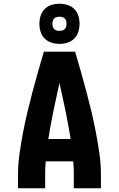

<svg xmlns="http://www.w3.org/2000/svg" viewBox="-20 -1013 640 1033"><path d="M77 0V-74Q77 -130 85 -186Q93 -242 103.5 -297.5Q114 -353 127 -408Q140 -463 154.5 -517.5Q169 -572 184.5 -626.5Q200 -681 216 -735H384Q400 -681 415.5 -626.5Q431 -572 445.5 -517.5Q460 -463 473 -408Q486 -353 496.5 -297.5Q507 -242 515 -186Q523 -130 523 -74V0H377V-74Q377 -91 376.5 -109Q376 -127 374 -145H226Q224 -127 223.5 -109Q223 -91 223 -74V0ZM240 -265H360Q348 -341 332.5 -416.5Q317 -492 300 -567Q283 -492 267.5 -416.5Q252 -341 240 -265ZM300 -777Q278 -777 257 -783.5Q236 -790 220.5 -805.5Q205 -821 198.5 -842Q192 -863 192 -885Q192 -907 198.5 -928Q205 -949 220.5 -964.5Q236 -980 257 -986.5Q278 -993 300 -993Q322 -993 343 -986.5Q364 -980 379.5 -964.5Q395 -949 401.5 -928Q408 -907 408 -885Q408 -863 401.5 -842Q395 -821 379.5 -805.5Q364 -790 343 -783.5Q322 -777 300 -777ZM300 -847Q308 -847 315.5 -849Q323 -851 328.5 -856.5Q334 -862 336 -869.5Q338 -877 338 -885Q338 -893 336 -900.5Q334 -908 328.5 -913.5Q323 -919 315.5 -921Q308 -923 300 -923Q292 -923 284.5 -921Q277 -919 271.5 -913.5Q266 -908 264 -900.5Q262 -893 262 -885Q262 -877 264 -869.5Q266 -862 271.5 -856.5Q277 -851 284.5 -849Q292 -847 300 -847Z"/></svg>

Font: Iosevka Curly Heavy Extended
Style: Regular
Weight: 900
Width: 7
Monospace: yes
Designer: Belleve Invis
Foundry: Belleve Invis
Version: Version 11.1.0; ttfautohint (v1.8.3)